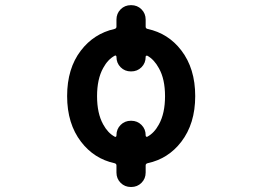

<svg xmlns="http://www.w3.org/2000/svg" viewBox="-20 -666 1040 764"><path d="M501 78.1Q476.6 78.1 460 61.5Q443.4 44.9 443.4 20.5V-7.8Q443.4 -14.6 435.5 -16.6Q354.5 -34.2 302.7 -101.6Q247.1 -173.8 247.1 -283.7Q247.1 -393.6 301.8 -464.8Q353.5 -532.2 435.5 -550.8Q443.4 -552.7 443.4 -559.6V-587.9Q443.4 -612.3 460 -628.9Q476.6 -645.5 501 -645.5H502Q526.4 -645.5 543 -628.9Q559.6 -612.3 559.6 -587.9V-559.6Q559.6 -552.7 567.4 -550.8Q649.4 -533.2 701.2 -465.8Q756.8 -393.6 756.8 -283.7Q756.8 -173.8 701.2 -101.6Q649.4 -34.2 567.4 -16.6Q559.6 -14.6 559.6 -7.8V20.5Q559.6 44.9 543 61.5Q526.4 78.1 502 78.1ZM502 -185.5Q526.4 -185.5 543 -168.9Q559.6 -152.3 559.6 -127.9V-126Q559.6 -124 562.5 -122.1Q563.5 -121.1 564.5 -121.1Q565.4 -121.1 566.4 -122.1Q593.8 -136.7 612.3 -170.9Q636.7 -214.8 636.7 -283.2Q636.7 -351.6 612.3 -394.5Q593.8 -428.7 566.4 -444.3Q565.4 -444.3 564.5 -444.3Q563.5 -444.3 561.5 -444.3Q559.6 -442.4 559.6 -440.4V-439.5Q559.6 -415 543 -398.4Q526.4 -381.8 502 -381.8H501Q476.6 -381.8 460 -398.4Q443.4 -415 443.4 -439.5V-440.4Q443.4 -442.4 441.4 -444.3Q439.5 -445.3 438.5 -445.3Q437.5 -445.3 436.5 -444.3Q409.2 -429.7 390.6 -395.5Q366.2 -351.6 366.2 -283.2Q366.2 -214.8 390.6 -170.9Q409.2 -136.7 436.5 -122.1Q437.5 -121.1 438.5 -121.1Q439.5 -121.1 441.4 -122.1Q443.4 -124 443.4 -126V-127.9Q443.4 -152.3 460 -168.9Q476.6 -185.5 501 -185.5Z"/></svg>

Font: Rounded Mgen+ 1mn medium
Style: Regular
Weight: 500
Designer: [Source Han Sans]
Ryoko NISHIZUKA  (kana & ideographs); Paul D. Hunt (Latin, Greek & Cyrillic); Wenlong ZHANG  (bopomofo
Version: Version 1.059.20150602